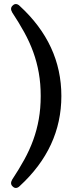

<svg xmlns="http://www.w3.org/2000/svg" viewBox="-20 -812 392 948"><path d="M181 -338Q181 -399 171.5 -452.5Q162 -506 144 -555.5Q126 -605 99.5 -653Q73 -701 40 -751Q28 -772 43 -785Q50 -792 58 -792Q68 -792 77 -783Q283 -594 283 -338Q283 -82 77 107Q68 116 58 116Q50 116 43 109Q28 96 40 75Q73 25 99.5 -23Q126 -71 144 -120.5Q162 -170 171.5 -223.5Q181 -277 181 -338Z"/></svg>

Font: Song Myung
Style: Regular
Weight: 400
Designer: JIKJI
Foundry: JIKJI
Version: Version 1.00